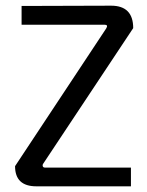

<svg xmlns="http://www.w3.org/2000/svg" viewBox="-20 -656 518 676"><path d="M441 -66V0H108Q33 0 33 -71L354 -556Q362 -569 348 -569H56V-635L371 -636Q449 -636 449 -557L133 -81Q129 -76 130.5 -71Q132 -66 138 -66Z"/></svg>

Font: Gemunu Libre
Style: Regular
Weight: 400
Designer: Puspanada Ekanayake, Sola Matas, Pathum Egodawatta, Kosala Senevirathne
Foundry: mooniak
Version: Version 1.100